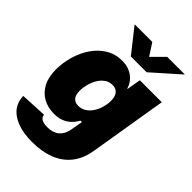

<svg xmlns="http://www.w3.org/2000/svg" viewBox="-282 -873 1201 1201"><g transform="rotate(45 319.0 -272.5)"><path d="M240.2 214.4Q159.2 214.4 105 192.9Q50.8 171.4 23.7 134Q-3.4 96.7 -3.4 49.3L171.9 40.5Q172.9 54.7 181.2 63.7Q189.5 72.8 204.6 77.1Q219.7 81.5 241.2 81.5Q290.5 81.5 319.8 56.9Q349.1 32.2 356.9 -12.2L371.6 -94.2H358.9Q343.3 -65.9 321.8 -46.4Q300.3 -26.9 273.2 -17.1Q246.1 -7.3 211.9 -7.3Q157.2 -7.3 114.7 -30.5Q72.3 -53.7 48.1 -99.4Q23.9 -145 23.9 -212.4Q23.9 -273.4 41.3 -332.5Q58.6 -391.6 91.6 -439.5Q124.5 -487.3 171.9 -515.9Q219.2 -544.4 279.3 -544.4Q310.1 -544.4 334.2 -536.1Q358.4 -527.8 376.5 -513.9Q394.5 -500 406.5 -481.7Q418.5 -463.4 424.3 -443.4H427.2L442.9 -535.6H637.2L551.8 -19.5Q538.6 60.1 496.8 112.1Q455.1 164.1 389.6 189.2Q324.2 214.4 240.2 214.4ZM283.2 -149.9Q313 -149.9 336.2 -165.5Q359.4 -181.2 375 -206.1Q390.6 -231 398.7 -260.5Q406.7 -290 406.7 -317.9Q406.7 -354.5 390.4 -374.5Q374 -394.5 343.8 -394.5Q314 -394.5 291.5 -378.4Q269 -362.3 253.7 -336.4Q238.3 -310.5 230.7 -280.5Q223.1 -250.5 223.1 -222.7Q223.1 -187 238.3 -168.5Q253.4 -149.9 283.2 -149.9ZM328.6 -760.3 380.4 -680.2 460.4 -760.3H614.7V-758.3L437.5 -601.1H297.9L173.8 -758.3L174.3 -760.3Z"/></g></svg>

Font: Inter 20pt Black
Style: Italic
Weight: 900
Italic angle: -9.3988°
Version: Version 4.001;git-66647c0bb